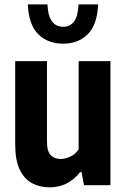

<svg xmlns="http://www.w3.org/2000/svg" viewBox="-20 -816 556 846"><path d="M198.5 9.5Q156 9.5 121.8 -8.5Q87.5 -26.5 67.2 -68Q47 -109.5 47 -180V-546.5H187V-191.5Q187 -148 204 -131.8Q221 -115.5 247.5 -115.5Q266 -115.5 289 -125.5Q312 -135.5 326.5 -158.5V-546.5H466.5V0H350L339.5 -57.5H333Q280 9.5 198.5 9.5ZM258 -623.5Q191.5 -623.5 149.2 -664.5Q107 -705.5 102.5 -796.5H189Q192 -743 210 -720.5Q228 -698 258 -698Q288 -698 305.8 -720.5Q323.5 -743 326 -796.5H412.5Q408 -705.5 366 -664.5Q324 -623.5 258 -623.5Z"/></svg>

Font: Encode Sans Condensed
Style: Bold
Weight: 700
Width: 3
Designer: Multiple Designers
Foundry: Impallari Type
Version: Version 3.000; ttfautohint (v1.8.3) -l 8 -r 50 -G 200 -x 14 